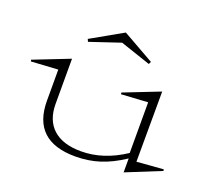

<svg xmlns="http://www.w3.org/2000/svg" viewBox="-150 -775 1023 937"><g transform="rotate(20 361.0 -306.5)"><path d="M-37.1 -350.1 148.9 -422.9V-189Q148.9 -103.5 199.2 -58.3Q249.5 -13.2 344.2 -13.2Q459.5 -13.2 570.8 -86.9V-350.1L433.1 -341.8L431.2 -350.1L617.2 -422.9L616.2 -58.1L753.9 -68.8L755.9 -61L575.2 12.2V-60.1Q511.2 -17.6 452.1 1.2Q393.1 20 326.2 20Q104 20 104 -189V-350.1L-35.2 -341.8ZM188 -540 352.1 -632.8 516.1 -540 509.8 -526.9 352.1 -580.1 193.8 -526.9Z"/></g></svg>

Font: Halibut Exp Thin
Style: Regular
Weight: 250
Width: 7
Designer: Matteo Maggi
Foundry: Collletttivo
Version: Version 3.080 | FøM Fix